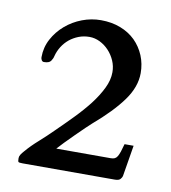

<svg xmlns="http://www.w3.org/2000/svg" viewBox="-56 -722 446 502"><g transform="rotate(10 167.5 -471.0)"><path d="M36.1 -269Q26.4 -269 24.9 -270.8Q23.4 -272.5 23.4 -280.8Q23.4 -285.6 26.6 -290.5Q29.8 -295.4 34.7 -300.8Q48.8 -317.4 67.9 -334.2Q86.9 -351.1 103.5 -367.7Q126 -389.6 147.9 -412.1Q169.9 -434.6 187.3 -457Q204.6 -479.5 215.3 -501.5Q226.1 -523.4 226.1 -544.4Q226.1 -560.5 219.7 -575Q213.4 -589.4 202.9 -600.6Q192.4 -611.8 179 -618.4Q165.5 -625 151.4 -625Q136.2 -625 122.8 -619.9Q109.4 -614.7 98.6 -606Q87.9 -597.2 80.3 -585.2Q72.8 -573.2 69.3 -559.6Q67.9 -552.7 63.2 -546.1Q58.6 -539.6 44.9 -539.6Q41 -539.6 38.8 -543.2Q36.6 -546.9 36.6 -550.8Q36.6 -577.1 48.6 -599.4Q60.5 -621.6 79.8 -638.2Q99.1 -654.8 123.5 -664.1Q147.9 -673.3 173.3 -673.3Q201.7 -673.3 225.1 -664.3Q248.5 -655.3 264.9 -639.2Q281.2 -623 290.3 -601.3Q299.3 -579.6 299.3 -554.7Q299.3 -518.1 272.9 -481.7Q246.6 -445.3 196.8 -402.8Q192.9 -399.4 181.9 -388.9Q170.9 -378.4 158.2 -365.7Q145.5 -353 133.5 -340.8Q121.6 -328.6 116.2 -322.3H260.7Q267.1 -322.3 271.2 -324.2Q275.4 -326.2 278.3 -331.1Q281.2 -335.9 283.9 -344Q286.6 -352.1 290 -364.7H314L300.3 -281.7Q299.3 -277.8 295.4 -273.4Q291.5 -269 280.8 -269H36.1Z"/></g></svg>

Font: Cardo
Style: Bold
Weight: 700
Designer: David J. Perry
Foundry: David J. Perry
Version: Version 1.0011